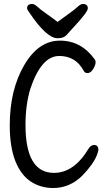

<svg xmlns="http://www.w3.org/2000/svg" viewBox="-20 -922 540 964"><path d="M396 -902Q421 -902 421 -880Q421 -871 403 -847Q385 -823 341 -776Q328 -762 314 -746Q300 -730 269 -730Q214 -730 128 -858Q116 -874 116 -880Q116 -902 141 -902Q153 -902 168 -888Q183 -874 213 -853Q243 -832 269 -812Q296 -832 325.5 -853Q355 -874 370 -888Q385 -902 396 -902ZM247 22Q184 22 134.5 -10.5Q85 -43 57 -113.5Q29 -184 29 -293Q29 -470 101 -594Q173 -718 281 -718Q389 -718 457 -622Q460 -617 460 -610Q460 -595 447.5 -575Q435 -555 419 -555Q406 -555 400 -567Q360 -641 277 -641Q187 -641 132 -475Q108 -395 108 -295Q108 -54 251 -54Q352 -54 425 -176Q436 -194 453 -194Q474 -194 474 -169Q474 -163 466 -142Q448 -97 394 -41Q331 22 247 22Z"/></svg>

Font: Moon Stars Kai HW
Style: Bold
Weight: 700
Designer: GuiWonder
Version: Version 1.101